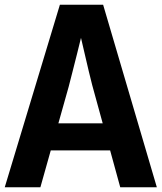

<svg xmlns="http://www.w3.org/2000/svg" viewBox="-23 -788 680 808"><path d="M-3 0 229 -768H411L637 0H483L365 -430Q359 -452 350.5 -488.5Q342 -525 332.5 -565.5Q323 -606 314.5 -643Q306 -680 300 -702H336Q330 -679 321 -641.5Q312 -604 301.5 -562.5Q291 -521 281.5 -483.5Q272 -446 266 -423L147 0ZM155 -155V-269H465V-155Z"/></svg>

Font: Yaldevi
Style: Bold
Weight: 700
Designer: Sol Matas, Rajitha Manaperi, Kosala Senevirathne
Foundry: Mooniak
Version: Version 1.100